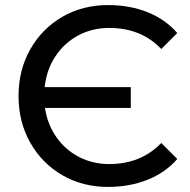

<svg xmlns="http://www.w3.org/2000/svg" viewBox="-20 -728 748 756"><path d="M53 -350Q53 -452 99 -533.5Q145 -615 225 -661.5Q305 -708 405 -708Q491 -708 561 -680Q631 -652 678 -598L615 -535Q536 -618 410 -618Q343 -618 288 -588.5Q233 -559 198 -506Q163 -453 156 -385H495V-303H157Q167 -238 202 -188Q237 -138 291 -110Q345 -82 410 -82Q535 -82 615 -165L678 -102Q631 -48 560.5 -20Q490 8 405 8Q305 8 225 -38.5Q145 -85 99 -166.5Q53 -248 53 -350Z"/></svg>

Font: Montserrat Alternates Medium
Style: Regular
Weight: 500
Designer: Julieta Ulanovsky
Foundry: Julieta Ulanovsky
Version: Version 7.200